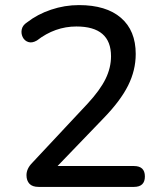

<svg xmlns="http://www.w3.org/2000/svg" viewBox="-20 -734 640 754"><path d="M132 0Q107 0 95.5 -12.5Q84 -25 84 -46Q84 -72 107 -95L324 -327Q373 -380 394.5 -424Q416 -468 416 -513Q416 -630 280 -630Q196 -630 125 -575Q106 -564 91 -569Q76 -574 69 -588.5Q62 -603 65.5 -619Q69 -635 86 -646Q127 -678 180.5 -696Q234 -714 290 -714Q397 -714 455 -664Q513 -614 513 -522Q513 -458 483 -398Q453 -338 387 -270L206 -82H506Q549 -82 549 -41Q549 0 506 0Z"/></svg>

Font: Chiron GoRound TC
Style: Regular
Weight: 400
Designer: Ryoko NISHIZUKA 西塚涼子 (kana, bopomofo & ideographs); Paul D. Hunt (Latin, Greek & Cyrillic); Sandoll Communications 산돌커뮤니
Foundry: Adobe
Version: Version 1.000;hotconv 1.1.1;makeotfexe 2.6.0